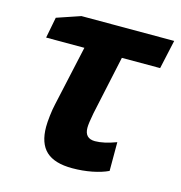

<svg xmlns="http://www.w3.org/2000/svg" viewBox="-88 -625 673 715"><g transform="rotate(15 248.5 -268.0)"><path d="M119.1 -114.3Q119.1 -131.8 122.1 -157.5Q125 -183.1 129.9 -204.1L180.7 -435.1H33.2L48.8 -515.6L139.6 -546.4H497.1L472.7 -435.1H325.2L276.4 -208Q268.6 -167.5 268.6 -150.9Q268.6 -109.4 308.6 -109.4Q341.8 -109.4 390.1 -127.4V-16.6Q364.7 -4.4 328.4 2.7Q292 9.8 252.4 9.8Q184.1 9.8 151.6 -20.5Q119.1 -50.8 119.1 -114.3Z"/></g></svg>

Font: Viking Open Sans
Style: Bold Italic
Weight: 700
Italic angle: -12°
Foundry: Ascender Corporation
Version: Version 2.000